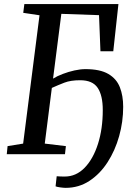

<svg xmlns="http://www.w3.org/2000/svg" viewBox="-20 -763 644 950"><path d="M283.5 -694.5 242.5 -374Q262.5 -386.5 290.8 -397.2Q319 -408 348.5 -414.5Q378 -421 402.5 -421Q475 -421 515.8 -397.2Q556.5 -373.5 573 -331.5Q589.5 -289.5 589.5 -234.5Q589.5 -160.5 569.5 -89.2Q549.5 -18 512.2 39.8Q475 97.5 422.5 132Q370 166.5 305 166.5Q294.5 166.5 278.2 164.2Q262 162 255 159L260.5 109Q267 110 278.2 110.2Q289.5 110.5 300.5 110.5Q356.5 110.5 398.8 67Q441 23.5 464.8 -51Q488.5 -125.5 488.5 -218.5Q488.5 -291 463.2 -328.5Q438 -366 376.5 -366Q329.5 -366 298.5 -354Q267.5 -342 236.5 -328L201.5 -52.5L306 -40L301.5 0H13.5L17.5 -40L94.5 -52.5L175.5 -687.5L95 -699.5L100.5 -743H566L540.5 -509.5H477L470 -688Z"/></svg>

Font: Merriweather
Style: Italic
Weight: 400
Italic angle: -7.8°
Designer: Eben Sorkin
Foundry: Eben Sorkin
Version: Version 2.100